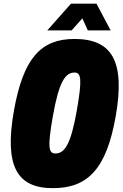

<svg xmlns="http://www.w3.org/2000/svg" viewBox="-20 -1006 665 1038"><path d="M235.8 -841.8H367.2L425.3 -906.7L454.6 -841.8H578.1L501.5 -986.3H363.8ZM265.6 11.2C455.1 11.2 555.2 -92.8 605.5 -377C658.2 -676.8 584.5 -795.4 382.3 -795.4C201.2 -795.4 105.5 -691.4 55.2 -407.2C2.4 -107.4 71.8 11.2 265.6 11.2ZM279.8 -176.3C243.2 -176.3 235.8 -207.5 265.6 -377C298.8 -565.4 333.5 -613.8 382.8 -613.8C418.5 -613.8 425.3 -580.1 395 -407.2C362.3 -222.2 328.1 -176.3 279.8 -176.3Z"/></svg>

Font: Decalotype Black Italic
Style: Regular
Weight: 900
Italic angle: -10°
Designer: Alfredo Marco Pradil
Foundry: Alfredo Marco Pradil
Version: Version 1.0